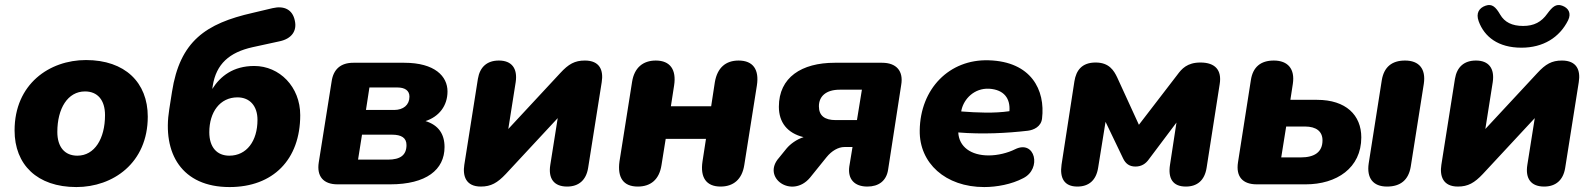

<svg xmlns="http://www.w3.org/2000/svg" viewBox="-20 -746 6444 777"><path d="M289 11C437 11 578 -86 578 -274C578 -412 486 -503 328 -503C180 -503 39 -406 39 -218C39 -80 130 11 289 11ZM293 -116C242 -116 212 -151 212 -212C212 -307 254 -376 324 -376C375 -376 405 -341 405 -280C405 -185 363 -116 293 -116Z M909 11C1085 11 1195 -100 1195 -280C1195 -395 1111 -479 1009 -479C924 -479 872 -438 839 -386L841 -399C855 -487 908 -534 1002 -555L1112 -579C1159 -589 1183 -620 1173 -663C1164 -707 1130 -724 1083 -713L1003 -694C813 -651 708 -580 676 -374L665 -304C636 -125 716 11 909 11ZM908 -116C858 -116 827 -150 827 -211C827 -292 870 -352 941 -352C991 -352 1022 -317 1022 -261C1022 -175 978 -116 908 -116Z M1346 0H1559C1705 0 1779 -59 1779 -151C1779 -204 1754 -240 1702 -256C1757 -274 1791 -318 1791 -376C1791 -437 1740 -492 1616 -492H1410C1359 -492 1329 -466 1322 -416L1270 -89C1261 -32 1289 0 1346 0ZM1550 -100H1429L1445 -201H1566C1605 -201 1625 -188 1625 -159C1625 -119 1601 -100 1550 -100ZM1575 -301H1461L1475 -392H1588C1618 -392 1637 -380 1637 -355C1637 -321 1612 -301 1575 -301Z M1926 9C1967 9 1993 -6 2027 -42L2237 -268L2207 -79C2198 -23 2222 9 2275 9C2322 9 2352 -17 2360 -66L2415 -413C2423 -462 2407 -501 2347 -501C2306 -501 2281 -487 2247 -450L2037 -224L2067 -414C2075 -469 2051 -501 1999 -501C1951 -501 1922 -475 1914 -427L1859 -79C1852 -34 1865 9 1926 9Z M2561 9C2613 9 2648 -19 2657 -78L2674 -184H2837L2823 -93C2813 -28 2838 9 2896 9C2948 9 2983 -20 2992 -78L3043 -400C3053 -464 3028 -501 2969 -501C2917 -501 2883 -472 2873 -414L2858 -316H2695L2708 -400C2718 -464 2692 -501 2634 -501C2582 -501 2547 -472 2538 -415L2487 -93C2478 -28 2502 9 2561 9Z M3490 9C3536 9 3567 -14 3574 -59L3627 -402C3637 -459 3607 -492 3550 -492H3358C3224 -492 3132 -433 3132 -314C3132 -251 3166 -207 3232 -191C3204 -182 3179 -164 3163 -145L3133 -108C3060 -27 3185 60 3258 -27L3325 -110C3346 -136 3373 -151 3397 -151H3430L3417 -72C3410 -21 3438 9 3490 9ZM3362 -260C3317 -260 3294 -278 3294 -316C3294 -357 3324 -383 3378 -383H3468L3448 -260Z M3963 11C4013 11 4074 0 4121 -25C4197 -63 4169 -182 4088 -142C4058 -127 4018 -117 3981 -117C3909 -117 3861 -152 3858 -210C3955 -202 4054 -207 4140 -217C4163 -220 4193 -233 4197 -266C4211 -382 4153 -497 3981 -502C3822 -507 3704 -387 3702 -218C3700 -86 3806 11 3963 11ZM3870 -295 3871 -301C3881 -346 3923 -390 3983 -387C4044 -383 4069 -347 4065 -296C4003 -287 3936 -290 3870 -295Z M4340 9C4386 9 4416 -16 4424 -67L4454 -253L4525 -105C4535 -84 4550 -72 4575 -72C4600 -72 4617 -84 4629 -101L4741 -250L4715 -80C4706 -24 4726 9 4779 9C4825 9 4855 -16 4863 -67L4916 -406C4925 -462 4898 -493 4838 -493C4784 -493 4762 -467 4745 -444L4589 -241L4501 -433C4488 -460 4469 -493 4414 -493C4358 -493 4335 -461 4328 -417L4276 -80C4268 -25 4287 9 4340 9Z M5066 0H5264C5389 0 5489 -66 5489 -190C5489 -280 5427 -342 5310 -342H5202L5212 -407C5221 -467 5192 -501 5135 -501C5082 -501 5050 -475 5042 -421L4990 -89C4981 -31 5009 0 5066 0ZM5244 -109H5165L5185 -234H5261C5307 -234 5332 -214 5332 -178C5332 -130 5299 -109 5244 -109ZM5593 9C5648 9 5680 -18 5689 -71L5742 -407C5751 -467 5723 -501 5666 -501C5613 -501 5581 -475 5572 -422L5519 -85C5510 -25 5537 9 5593 9Z M5880 9C5921 9 5947 -6 5981 -42L6191 -268L6161 -79C6152 -23 6176 9 6229 9C6276 9 6306 -17 6314 -66L6369 -413C6377 -462 6361 -501 6301 -501C6260 -501 6235 -487 6201 -450L5991 -224L6021 -414C6029 -469 6005 -501 5953 -501C5905 -501 5876 -475 5868 -427L5813 -79C5806 -34 5819 9 5880 9ZM6137 -553C6225 -553 6291 -594 6326 -664C6340 -693 6327 -714 6302 -723C6277 -732 6262 -718 6242 -691C6218 -657 6188 -641 6144 -641C6099 -641 6069 -656 6051 -687C6033 -718 6018 -732 5992 -723C5966 -714 5952 -693 5964 -660C5987 -597 6043 -553 6137 -553Z"/></svg>

Font: SN Pro Heavy
Style: Italic
Weight: 800
Italic angle: -9°
Designer: Tobias Whetton
Foundry: Supernotes
Version: Version 1.001;Glyphs 3.2 (3249)